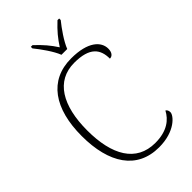

<svg xmlns="http://www.w3.org/2000/svg" viewBox="-281 -1028 1126 1126"><g transform="rotate(-45 282.0 -464.5)"><path d="M310 -779H358C375 -824 420 -888 451 -926V-939H437C390 -895 364 -863 334 -817C304 -863 277 -895 230 -939H216V-926C247 -888 293 -824 310 -779ZM332 10C464 10 524 -62 524 -89C524 -102 519 -112 510 -117C484 -67 433 -24 334 -24C176 -24 103 -154 103 -358C103 -564 179 -693 330 -693C458 -693 495 -640 495 -562C516 -562 530 -580 530 -610C530 -668 475 -724 335 -724C153 -724 57 -585 57 -358C57 -132 149 10 332 10Z"/></g></svg>

Font: Noto Serif Myanmar ExtraLight
Style: Regular
Weight: 200
Designer: Ben Mitchell and the Monotype Design Team
Foundry: Monotype Imaging Inc.
Version: Version 2.106